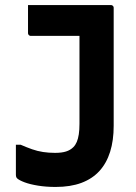

<svg xmlns="http://www.w3.org/2000/svg" viewBox="-20 -720 540 760"><path d="M197.9 -114.9Q224.4 -114.9 241.5 -120.4Q258.6 -125.8 270.4 -137.6Q278.8 -146.1 284 -158.4Q289.2 -170.7 291.9 -188.3Q294.6 -205.8 294.6 -230Q294.6 -275.8 294.6 -320.2Q294.6 -364.7 294.6 -410.8Q294.6 -456.9 294.6 -505Q294.6 -553.1 294.6 -605.3L314.9 -559.2L277.1 -600.8L322.9 -577.9Q290.6 -577.9 264 -577.9Q237.5 -577.9 212.4 -577.9Q187.3 -577.9 160.7 -577.9Q134.2 -577.9 101.9 -577.9Q98.9 -577.9 96.4 -579.4Q93.9 -580.9 92.4 -583.4Q90.9 -585.9 90.9 -588.9Q90.9 -618.4 90.9 -644.4Q90.9 -670.5 90.9 -700Q137.1 -700 177.3 -700Q217.4 -700 254.9 -700Q292.4 -700 332.6 -700Q372.7 -700 419 -700Q422.1 -700 424.6 -698.5Q427.1 -697 428.6 -694.6Q430 -692.1 430 -689Q430 -633.3 430 -576.9Q430 -520.5 430 -462.7Q430 -404.8 430 -344.9Q430 -284.9 430 -221.9Q430 -164.2 415.9 -119.1Q401.7 -74 373.6 -43.2Q345.4 -12.3 302.2 3.9Q259 20 200 20Q162.3 20 130.4 14.8Q98.5 9.6 77.4 1.7Q56.4 -6.2 47.8 -13.9Q45.9 -15.9 44.9 -17.8Q43.9 -19.6 43.4 -22.5Q42.9 -25.3 42.9 -28.2Q42.9 -56.1 42.9 -86.4Q42.9 -116.6 42.9 -147.1H61.8Q86 -136.6 107.2 -129.1Q128.3 -121.7 150.6 -118.3Q172.9 -114.9 197.9 -114.9Z"/></svg>

Font: Recursive Sans Linear Light
Style: Regular
Weight: 300
Version: Version 1.085